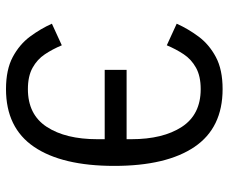

<svg xmlns="http://www.w3.org/2000/svg" viewBox="-81 -669 762 640"><g transform="rotate(90 300.0 -349.0)"><path d="M277 12Q212 12 170 -10.5Q128 -33 102 -68Q76 -103 59 -141L131 -174Q144 -143 161 -117.5Q178 -92 206 -76.5Q234 -61 277 -61Q362 -61 403 -124Q444 -187 444 -292V-317H213V-390H444V-406Q444 -511 403 -574Q362 -637 277 -637Q234 -637 206 -621.5Q178 -606 161 -580.5Q144 -555 131 -524L59 -557Q76 -595 102 -630Q128 -665 170 -687.5Q212 -710 277 -710Q406 -710 469.5 -616.5Q533 -523 533 -349Q533 -175 469.5 -81.5Q406 12 277 12Z"/></g></svg>

Font: Lilex
Style: Regular
Weight: 400
Monospace: yes
Designer: Mike Abbink, Paul van der Laan, Pieter van Rosmalen, Mikhael Khrustik
Foundry: Mikhael Khrustik
Version: Version 2.510